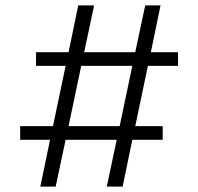

<svg xmlns="http://www.w3.org/2000/svg" viewBox="-20 -694 737 714"><path d="M425 -225 472 -449H282L235 -225ZM55 -174V-225H177L224 -449H114V-500H235L271 -674H330L293 -500H483L520 -674H577L541 -500H642V-449H530L483 -225H585V-174H472L436 0H377L414 -174H224L187 0H130L166 -174Z"/></svg>

Font: Hind Jalandhar Light
Style: Regular
Weight: 300
Designer: Namrata Goyal
Foundry: Indian Type Foundry
Version: Version 0.702;PS 1.0;hotconv 1.0.81;makeotf.lib2.5.63406